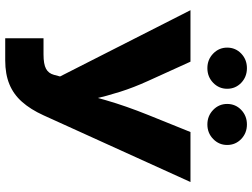

<svg xmlns="http://www.w3.org/2000/svg" viewBox="-138 -852 989 754"><g transform="rotate(90 357.0 -474.5)"><path d="M129.9 0V-150.4H193.4Q231.4 -150.4 249.5 -160.2Q267.6 -169.9 273.4 -191.4L279.8 -215.3L19.5 -727.5H221.7L296.9 -562Q323.2 -504.4 340.1 -450.7Q356.9 -397 367.9 -349.6Q378.9 -302.2 387.2 -264.2H335.9Q351.1 -319.3 373.3 -396.2Q395.5 -473.1 431.2 -562L498 -727.5H694.3L432.1 -149.9Q409.2 -99.6 379.6 -66.2Q350.1 -32.7 310.3 -16.4Q270.5 0 216.8 0ZM468.3 -793.9Q434.6 -793.9 411.1 -816.7Q387.7 -839.4 387.7 -871.6Q387.7 -904.3 411.1 -926.8Q434.6 -949.2 468.3 -949.2Q502 -949.2 525.4 -926.8Q548.8 -904.3 548.8 -871.6Q548.8 -839.4 525.4 -816.7Q502 -793.9 468.3 -793.9ZM247.1 -793.9Q213.4 -793.9 189.9 -816.7Q166.5 -839.4 166.5 -871.6Q166.5 -904.3 189.9 -926.8Q213.4 -949.2 247.1 -949.2Q281.2 -949.2 304.7 -926.8Q328.1 -904.3 328.1 -871.6Q328.1 -839.4 304.7 -816.7Q281.2 -793.9 247.1 -793.9Z"/></g></svg>

Font: Inter 17pt ExtraBold
Style: Regular
Weight: 800
Version: Version 4.001;git-66647c0bb